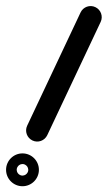

<svg xmlns="http://www.w3.org/2000/svg" viewBox="-44 -580 363 649"><path d="M278.3 -555.9C259.6 -564.8 237.2 -556.7 228.4 -538C168.2 -410.3 108 -282.7 47.8 -155C39 -136.3 47 -113.9 65.8 -105.1C84.5 -96.2 106.8 -104.3 115.7 -123C175.9 -250.7 236.1 -378.3 296.3 -506C305.1 -524.7 297.1 -547.1 278.3 -555.9ZM30.5 -25.4C31 -25.5 31.5 -25.5 32 -25.5C31.5 -25.5 33.1 -25.6 35 -25.3C37.1 -24.9 39.1 -24.3 40.9 -23.3C46.9 -20.2 50.9 -14.2 51.4 -7.5C51.5 -7 51.5 -6.5 51.5 -6C51.5 -6.5 51.6 -4.9 51.3 -3C50.9 -0.9 50.3 1.1 49.3 2.9C46.2 8.9 40.2 12.9 33.5 13.4C33 13.5 32.5 13.5 32 13.5C32.5 13.5 30.9 13.6 29 13.3C26.9 12.9 24.9 12.3 23.1 11.3C17.1 8.2 13.1 2.2 12.6 -4.5C12.5 -5 12.5 -5.5 12.5 -6C12.5 -5.5 12.4 -7.1 12.7 -9C13.1 -11.1 13.7 -13.1 14.7 -14.9C17.8 -20.9 23.8 -24.9 30.5 -25.4ZM-23.5 -6C-23.5 24.6 1.4 49.5 32 49.5C62.6 49.5 87.5 24.6 87.5 -6C87.5 -36.6 62.6 -61.5 32 -61.5C1.4 -61.5 -23.5 -36.6 -23.5 -6Z"/></svg>

Font: FRB American Cursive Extrabold
Style: Bold Italic
Weight: 800
Italic angle: -25°
Version: Version 2.0;Modular Font Editor K font №1